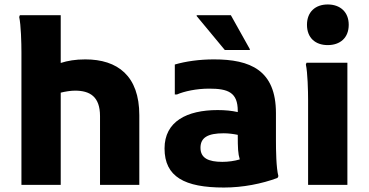

<svg xmlns="http://www.w3.org/2000/svg" viewBox="-20 -828 1653 860"><path d="M362 -562C318 -562 283 -556 252 -546V-760H69L66 -752C74 -716 76 -634 76 -594V0H252V-413C272 -418 297 -422 316 -422C383 -422 428 -395 428 -308V0H604V-312C604 -488 507 -562 362 -562Z M1099 -604V-608L1014 -760H861V-756L987 -604ZM1216 -200V-321C1216 -514 1101 -562 938 -562C872 -562 811 -553 763 -539V-405H773C805 -419 860 -431 917 -431C1002 -431 1045 -414 1045 -331V-326C1018 -332 989 -335 955 -335C817 -335 717 -284 717 -163C717 -36 807 12 983 12C1068 12 1153 -5 1223 -31L1227 -39C1217 -75 1216 -157 1216 -200ZM976 -103C913 -103 878 -120 878 -166C878 -212 911 -231 982 -231C1003 -231 1026 -228 1045 -224C1045 -165 1046 -140 1054 -114C1031 -107 1002 -103 976 -103Z M1448 -626C1503 -626 1542 -658 1542 -717C1542 -775 1503 -808 1448 -808C1393 -808 1355 -775 1355 -717C1355 -658 1393 -626 1448 -626ZM1360 -380V0H1536V-547H1353L1350 -539C1358 -503 1360 -420 1360 -380Z"/></svg>

Font: Kufam Arabic Latin Roman Bold
Style: Regular
Weight: 700
Designer: Wael Morcos & Artur Schmal
Version: Version 1.200;PS 001.200;hotconv 1.0.88;makeotf.lib2.5.64775